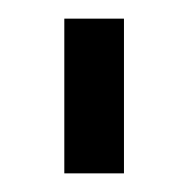

<svg xmlns="http://www.w3.org/2000/svg" viewBox="-20 -636 202 206"><path d="M113 -616V-450H49V-616Z"/></svg>

Font: Aubrey
Style: Regular
Weight: 400
Designer: Gayaneh Bagdasaryan
Foundry: Cyreal.org
Version: Version 1.102; ttfautohint (v1.8.3)